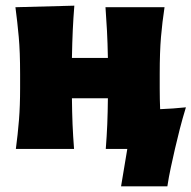

<svg xmlns="http://www.w3.org/2000/svg" viewBox="-20 -526 676 678"><path d="M36 0Q43 -52.5 47 -102.2Q51 -152 51 -214.5V-264.5Q51 -343 46.2 -395.5Q41.5 -448 34.5 -500.5L242.5 -506Q239 -462.5 237 -419.8Q235 -377 234 -321.5H361Q360 -375.5 357.8 -416.8Q355.5 -458 352.5 -500.5H561Q553 -448 548.5 -395.5Q544 -343 544 -264.5V-214.5Q544 -175 545.5 -140.5Q568 -141.5 590.8 -143Q613.5 -144.5 636.5 -147Q624 -106 614.8 -70Q605.5 -34 598 -1Q590.5 32 583.2 65.5Q576 99 571 132H407.5L429.5 0H353.5Q357 -45 358.8 -87.2Q360.5 -129.5 361 -179H234Q234.5 -129.5 236.2 -87.2Q238 -45 241.5 0Z"/></svg>

Font: Commissioner Flair ExtraBold
Style: Regular
Weight: 800
Designer: Kostas Bartsokas
Foundry: Kostas Bartsokas
Version: Version 1.000; ttfautohint (v1.8.3)